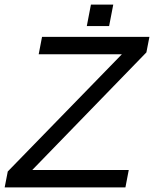

<svg xmlns="http://www.w3.org/2000/svg" viewBox="-36 -820 673 840"><path d="M512.7 0H-15.6L-2 -69.8L497.1 -582.5H133.3L147.9 -658.7H617.7L604.5 -590.8L105 -76.2H527.3ZM343.8 -706.1 361.8 -799.8H459.5L441.4 -706.1Z"/></svg>

Font: Liberation Mono
Style: Italic
Weight: 400
Italic angle: -12°
Monospace: yes
Designer: Steve Matteson
Foundry: Ascender Corporation
Version: Version 2.1.5